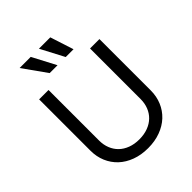

<svg xmlns="http://www.w3.org/2000/svg" viewBox="-266 -1113 1273 1273"><g transform="rotate(-45 370.5 -476.5)"><path d="M653.4 -727.3V-245.7Q653.4 -190 633.3 -142.6Q613.3 -95.2 576.3 -60.5Q539.4 -25.9 487.2 -6.6Q435 12.8 370.7 12.8Q306.5 12.8 254.3 -6.6Q202.1 -25.9 165.1 -60.5Q128.2 -95.2 108.1 -142.6Q88.1 -190 88.1 -245.7V-727.3H176.1V-252.8Q176.1 -213.1 189.5 -179.3Q202.8 -145.6 227.8 -121.3Q252.8 -96.9 289.1 -83.3Q325.3 -69.6 370.7 -69.6Q416.2 -69.6 452.4 -83.3Q488.6 -96.9 513.7 -121.3Q538.7 -145.6 552 -179.3Q565.3 -213.1 565.3 -252.8V-727.3ZM324.6 -965.9H431.1L484.4 -801.1H411.2ZM143.5 -965.9H247.9L334.5 -801.1H260.7Z"/></g></svg>

Font: Interop
Style: Regular
Weight: 400
Designer: Rasmus Andersson, Google, Jang Haemin
Foundry: jhaemin
Version: Version 1.008